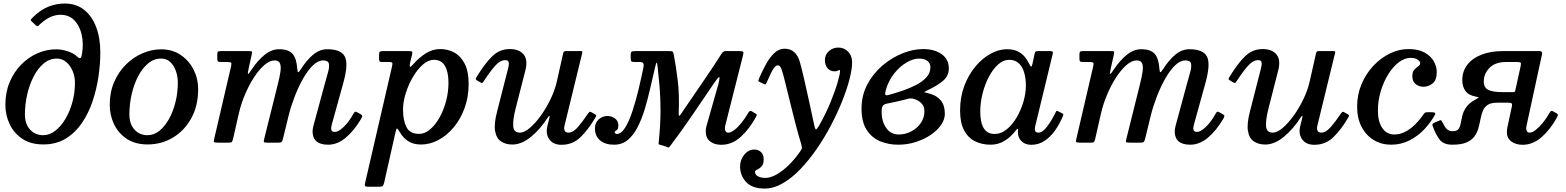

<svg xmlns="http://www.w3.org/2000/svg" viewBox="-20 -810 8888 1090"><path d="M10.5 -215Q10.5 -286.5 35 -344.2Q59.5 -402 100.8 -443.8Q142 -485.5 193.2 -507.8Q244.5 -530 298 -530Q331 -530 364.8 -518.8Q398.5 -507.5 416 -490.5Q430 -477 436.2 -480Q442.5 -483 446 -507.5Q455 -564.5 443.5 -614.2Q432 -664 401.8 -695Q371.5 -726 324 -726Q294 -726 266.5 -713.5Q239 -701 212.5 -677.5Q203 -669 198 -663.5Q193 -658 182.5 -667L162.5 -686Q151.5 -695 156 -700.2Q160.5 -705.5 169.5 -714.5Q211 -755 255.5 -772.5Q300 -790 348 -790Q411.5 -790 456.5 -755Q501.5 -720 525.5 -657.2Q549.5 -594.5 549.5 -512Q549.5 -447 539 -375.2Q528.5 -303.5 505.5 -235Q482.5 -166.5 444.8 -111.2Q407 -56 352.8 -23Q298.5 10 225.5 10Q154.5 10 106.8 -22Q59 -54 34.8 -105.2Q10.5 -156.5 10.5 -215ZM121.5 -160Q121.5 -106.5 150.5 -74.5Q179.5 -42.5 225.5 -42.5Q261 -42.5 293.5 -67.5Q326 -92.5 351.2 -134.8Q376.5 -177 391 -230.2Q405.5 -283.5 405.5 -340Q405.5 -376 392.2 -407.2Q379 -438.5 355.8 -458Q332.5 -477.5 302.5 -477.5Q261 -477.5 227.8 -449.5Q194.5 -421.5 170.8 -375.2Q147 -329 134.2 -272.8Q121.5 -216.5 121.5 -160Z M603 -215Q603 -286.5 628 -344.2Q653 -402 695.2 -443.8Q737.5 -485.5 789.5 -507.8Q841.5 -530 895 -530Q958.5 -530 1005.8 -498Q1053 -466 1079 -414.8Q1105 -363.5 1105 -305Q1105 -210 1066.2 -139.2Q1027.5 -68.5 962.2 -29.2Q897 10 818 10Q747.5 10 699.5 -22Q651.5 -54 627.2 -105.2Q603 -156.5 603 -215ZM714.5 -160Q714.5 -106.5 743.2 -74.5Q772 -42.5 818 -42.5Q854 -42.5 885 -67.5Q916 -92.5 939.5 -134.8Q963 -177 976.2 -230.2Q989.5 -283.5 989.5 -340Q989.5 -376 978.5 -407.2Q967.5 -438.5 946.5 -458Q925.5 -477.5 895 -477.5Q853.5 -477.5 820.2 -449.5Q787 -421.5 763.2 -375.2Q739.5 -329 727 -272.8Q714.5 -216.5 714.5 -160Z M1233 -520H1389Q1405 -520 1408.8 -518.2Q1412.5 -516.5 1409.5 -502.5L1391 -419Q1386 -395 1387.8 -390.5Q1389.5 -386 1408 -414.5Q1442.5 -466.5 1482 -498.5Q1521.5 -530.5 1564 -530.5Q1618 -530.5 1640.8 -504.5Q1663.5 -478.5 1667.5 -420Q1669 -400.5 1673 -400.2Q1677 -400 1689 -418.5Q1721.5 -469.5 1758.2 -500Q1795 -530.5 1838 -530.5Q1915.5 -530.5 1937.2 -489.5Q1959 -448.5 1929.5 -341L1864 -104.5Q1860 -89.5 1860 -80Q1860 -61 1880.5 -61Q1901.5 -61 1931.2 -89.5Q1961 -118 1985 -162Q1990.5 -171.5 1994.5 -174.8Q1998.5 -178 2009 -172L2024 -163.5Q2035 -157.5 2036.2 -153.2Q2037.5 -149 2030.5 -136Q1990 -67.5 1942.5 -28Q1895 11.5 1843 11.5Q1754.5 11.5 1754.5 -64.5Q1754.5 -69.5 1756 -79.5Q1757.5 -89.5 1759.5 -96.5L1822 -327Q1833 -367.5 1842 -399Q1851 -430.5 1847 -448.8Q1843 -467 1814.5 -467Q1785 -467 1755.8 -438.2Q1726.5 -409.5 1700.2 -363Q1674 -316.5 1653 -262Q1632 -207.5 1619 -155.5L1586 -20.5Q1582.5 -8 1578.2 -4Q1574 0 1558 0H1501.5Q1479 0 1477.8 -4.2Q1476.5 -8.5 1481 -26L1557 -331Q1567 -370.5 1571.8 -401.2Q1576.5 -432 1569.8 -449.5Q1563 -467 1539 -467Q1510.5 -467 1479.8 -440Q1449 -413 1420.8 -369Q1392.5 -325 1370.2 -272Q1348 -219 1336 -166.5L1303 -21.5Q1299.5 -8 1296 -4Q1292.5 0 1275 0H1219Q1195.5 0 1194.2 -5Q1193 -10 1197.5 -28L1292 -434.5Q1295.5 -450 1291.8 -454Q1288 -458 1268.5 -458H1236.5Q1222.5 -458 1218 -460.8Q1213.5 -463.5 1213.5 -477.5V-497Q1213.5 -511 1216.2 -515.5Q1219 -520 1233 -520Z M2155 -520H2299Q2316.5 -520 2319.5 -516.8Q2322.5 -513.5 2319 -498L2309 -457.5Q2304 -437.5 2306.8 -431.8Q2309.5 -426 2328 -447.5Q2359.5 -483.5 2398 -507.5Q2436.5 -531.5 2479.5 -531.5Q2523 -531.5 2559.5 -511.5Q2596 -491.5 2618.2 -448.2Q2640.5 -405 2640.5 -334Q2640.5 -258 2617 -195Q2593.5 -132 2554.5 -85.8Q2515.5 -39.5 2467.5 -14.5Q2419.5 10.5 2370.5 10.5Q2327 10.5 2297.8 -8.2Q2268.5 -27 2250 -59.5Q2237.5 -80.5 2233.8 -80.5Q2230 -80.5 2224.5 -56L2161 226.5Q2158 239 2154 244.5Q2150 250 2134.5 250H2069.5Q2054 250 2052 245.5Q2050 241 2052.5 229.5L2205.5 -432.5Q2208.5 -446 2207.5 -452Q2206.5 -458 2188 -458H2149Q2137 -458 2134.5 -462.2Q2132 -466.5 2132 -479V-499.5Q2132 -513.5 2136.8 -516.8Q2141.5 -520 2155 -520ZM2268 -187Q2268 -127 2287.5 -88.5Q2307 -50 2359.5 -50Q2391.5 -50 2421.2 -75Q2451 -100 2474.8 -142Q2498.5 -184 2512.2 -235.5Q2526 -287 2526 -340Q2526 -401 2506 -435.8Q2486 -470.5 2443 -470.5Q2411.5 -470.5 2380.5 -443.2Q2349.5 -416 2324 -372.5Q2298.5 -329 2283.2 -280Q2268 -231 2268 -187Z M2686 -373.5Q2732.5 -450 2774.8 -490.8Q2817 -531.5 2874 -531.5Q2928 -531.5 2953.2 -500.2Q2978.5 -469 2961.5 -406L2907 -193Q2891.5 -132 2893.5 -94.5Q2895.5 -57 2932 -57Q2956 -57 2987 -83Q3018 -109 3049 -151.8Q3080 -194.5 3104.8 -245.5Q3129.5 -296.5 3141 -346.5L3177.5 -509Q3180 -520 3192 -520H3274Q3283.5 -520 3285.2 -518.5Q3287 -517 3285.5 -509.5L3184 -93.5Q3181 -80.5 3185.5 -68.8Q3190 -57 3208 -57Q3233 -57 3260.2 -88.2Q3287.5 -119.5 3316 -162Q3323 -172 3326.5 -174.5Q3330 -177 3337 -173L3354 -163.5Q3362.5 -158.5 3364.2 -155.5Q3366 -152.5 3359.5 -141.5Q3319 -73 3274.8 -30.5Q3230.5 12 3167.5 12Q3121 12 3099 -18.2Q3077 -48.5 3087 -92L3099 -141Q3101.5 -151.5 3099 -152.2Q3096.5 -153 3092 -146Q3048 -77 2994.5 -33.2Q2941 10.5 2889 10.5Q2851 10.5 2824.5 -7Q2798 -24.5 2790.8 -65.8Q2783.5 -107 2802.5 -179L2863 -415.5Q2865.5 -425 2868 -437.5Q2870.5 -450 2867 -459.2Q2863.5 -468.5 2848 -468.5Q2819.5 -468.5 2791 -436.5Q2762.5 -404.5 2730.5 -355Q2725 -346 2720.8 -341.5Q2716.5 -337 2708.5 -341.5L2690.5 -352Q2681 -358 2680.8 -361.2Q2680.5 -364.5 2686 -373.5Z M4198 -495 4097.5 -98Q4096.5 -94 4096 -88.8Q4095.5 -83.5 4095.5 -79.5Q4095.5 -71.5 4099.5 -64.2Q4103.5 -57 4116 -57Q4129.5 -57 4149.2 -72.2Q4169 -87.5 4189.5 -112.8Q4210 -138 4227 -168Q4231 -175 4235.8 -178.8Q4240.5 -182.5 4248.5 -177.5L4267.5 -166.5Q4274 -163 4275.8 -159.8Q4277.5 -156.5 4272.5 -147.5Q4235 -78.5 4185.5 -33.2Q4136 12 4074.5 12Q4036 12 4011.2 -7.2Q3986.5 -26.5 3986.5 -64.5Q3986.5 -68 3987.2 -76.2Q3988 -84.5 3989.5 -90L4058 -331.5Q4069.5 -378 4061.2 -372.2Q4053 -366.5 4031.5 -334.5Q3973.5 -250.5 3913.8 -161.5Q3854 -72.5 3783 21Q3777.5 28.5 3771.8 27Q3766 25.5 3758.5 21L3723.5 11Q3718.5 8 3718.8 4.5Q3719 1 3720 -6.5Q3729.5 -101.5 3729.8 -177Q3730 -252.5 3724.8 -314.2Q3719.5 -376 3713.5 -429Q3711 -453 3708.2 -454.2Q3705.5 -455.5 3700 -432Q3686 -373.5 3672 -311.5Q3658 -249.5 3640.8 -192Q3623.5 -134.5 3600 -88.5Q3576.5 -42.5 3544 -15.5Q3511.5 11.5 3466 11.5Q3416 11.5 3386.8 -13Q3357.5 -37.5 3357.5 -81.5Q3357.5 -113.5 3379.2 -132.5Q3401 -151.5 3428 -151.5Q3453 -151.5 3471.8 -137.2Q3490.5 -123 3490.5 -98.5Q3490.5 -76 3480 -70.5Q3469.5 -65 3469.5 -59.5Q3469.5 -54.5 3473.8 -52Q3478 -49.5 3481.5 -49.5Q3506.5 -49.5 3528.8 -85Q3551 -120.5 3570 -177.8Q3589 -235 3604.8 -301Q3620.5 -367 3633 -428.5Q3636 -445 3631.2 -451.5Q3626.5 -458 3609.5 -458H3583Q3567.5 -458 3564 -462.5Q3560.5 -467 3560.5 -483V-500Q3560.5 -514.5 3566.2 -517.2Q3572 -520 3585.5 -520H3777Q3794 -520 3798 -517.5Q3802 -515 3805 -500Q3817.5 -435 3827.5 -354.2Q3837.5 -273.5 3833 -165.5Q3833 -156.5 3835.2 -153.5Q3837.5 -150.5 3843.5 -159.5Q3920 -272 3977 -355Q4034 -438 4075.5 -504Q4086 -520 4098.5 -520H4176.5Q4196 -520 4199 -516Q4202 -512 4198 -495Z M4718 -405Q4693 -405 4678 -422.8Q4663 -440.5 4663 -470Q4663.5 -500 4686 -520Q4708.5 -540 4739.5 -540Q4771.5 -540 4794.5 -517Q4817.5 -494 4817.5 -456Q4817.5 -417.5 4802.8 -360.2Q4788 -303 4761 -235.5Q4734 -168 4697.5 -98.5Q4661 -29 4616.8 35.2Q4572.5 99.5 4523.5 150.5Q4474.5 201.5 4423 231Q4371.5 260.5 4320.5 260.5Q4251 260.5 4216.2 223.8Q4181.5 187 4181.5 135Q4181.5 97 4205.2 68Q4229 39 4262 39Q4285.5 39 4300.5 53.5Q4315.5 68 4315.5 94.5Q4315.5 116.5 4308 128Q4300.5 139.5 4291 145.5Q4281.5 151.5 4274 155.5Q4266.5 159.5 4266.5 166Q4266.5 182.5 4283.5 191.2Q4300.5 200 4324 200Q4354.5 200 4388.8 180.5Q4423 161 4456.8 128.2Q4490.5 95.5 4519 55Q4530 39 4532 33.2Q4534 27.5 4528 6Q4511.5 -47.5 4495.2 -110.8Q4479 -174 4464 -235.2Q4449 -296.5 4437 -345Q4425 -393.5 4417 -416.5Q4414 -424.5 4409.2 -431.8Q4404.5 -439 4395 -439Q4384.5 -439 4374.2 -424.8Q4364 -410.5 4354 -389Q4344 -367.5 4334 -345Q4330 -336.5 4328.2 -333Q4326.5 -329.5 4316.5 -333L4296.5 -343Q4284.5 -347.5 4285 -351.5Q4285.5 -355.5 4290 -366.5Q4307.5 -406.5 4328.2 -444.8Q4349 -483 4375.2 -508.2Q4401.5 -533.5 4434.5 -533.5Q4468 -533.5 4489.8 -513.2Q4511.5 -493 4521.5 -456Q4531.5 -419.5 4545 -361.5Q4558.5 -303.5 4573.2 -235.5Q4588 -167.5 4602 -101.5Q4608 -73.5 4613 -75.2Q4618 -77 4630 -97Q4669 -165.5 4695.5 -230.8Q4722 -296 4735.5 -343.5Q4749 -391 4749 -406.5Q4749 -412.5 4745.5 -412.5Q4742 -412.5 4736.5 -408.8Q4731 -405 4718 -405Z M4871 -193Q4871 -268.5 4903.8 -330.5Q4936.5 -392.5 4989.2 -437.5Q5042 -482.5 5103 -507Q5164 -531.5 5220.5 -531.5Q5285 -531.5 5325.8 -502.5Q5366.5 -473.5 5366.5 -421.5Q5366.5 -378.5 5333.2 -350.8Q5300 -323 5249.5 -299.5Q5224.5 -287 5227.5 -286.2Q5230.5 -285.5 5258.5 -278Q5297.5 -268 5320.8 -240Q5344 -212 5344 -164.5Q5344 -131.5 5322.2 -100.2Q5300.5 -69 5263 -43.8Q5225.5 -18.5 5178.2 -3.5Q5131 11.5 5079.5 11.5Q5024 11.5 4976.5 -8.2Q4929 -28 4900 -73Q4871 -118 4871 -193ZM5027 -271.5Q5063 -281.5 5103.8 -295.2Q5144.5 -309 5180.5 -327.5Q5216.5 -346 5239.2 -370.8Q5262 -395.5 5262 -428Q5262 -451 5245 -464.2Q5228 -477.5 5198 -477.5Q5164.5 -477.5 5126.5 -455.2Q5088.5 -433 5056.5 -393Q5024.5 -353 5009.5 -300.5Q5003.5 -280.5 5005.8 -273.2Q5008 -266 5027 -271.5ZM5111.5 -243Q5086.5 -236.5 5060.2 -231Q5034 -225.5 5014 -221.5Q4997 -218 4991 -207.8Q4985 -197.5 4985 -173.5Q4985 -122.5 5010.5 -84.5Q5036 -46.5 5083 -46.5Q5120 -46.5 5153.2 -64Q5186.5 -81.5 5207.2 -111.2Q5228 -141 5228 -178.5Q5228 -207 5211 -223.8Q5194 -240.5 5170 -248Q5153 -253 5139.8 -250.2Q5126.5 -247.5 5111.5 -243Z M6014 -150Q5995.5 -106 5969.5 -69.2Q5943.5 -32.5 5909.8 -10.2Q5876 12 5835.5 12Q5802 12 5782 -5.8Q5762 -23.5 5759.5 -49Q5759 -59 5759 -64.5Q5759 -70 5760 -74Q5759.5 -85 5749.5 -72.5Q5719 -32.5 5683 -10.5Q5647 11.5 5603.5 11.5Q5555 11.5 5515.8 -7.8Q5476.5 -27 5453.5 -69.5Q5430.5 -112 5430.5 -183Q5430.5 -259 5454.5 -322.5Q5478.5 -386 5517.8 -432.8Q5557 -479.5 5603.8 -505Q5650.5 -530.5 5696 -530.5Q5734 -530.5 5758.5 -518Q5783 -505.5 5798 -486.8Q5813 -468 5822.5 -448.5Q5830 -432.5 5833.8 -432Q5837.5 -431.5 5841.5 -448.5L5854 -506.5Q5856 -513.5 5859 -516.8Q5862 -520 5871.5 -520H5938Q5953.5 -520 5956 -516.2Q5958.5 -512.5 5955.5 -500.5L5857 -93.5Q5855 -85.5 5855 -75Q5855 -57 5875.5 -57Q5898 -57 5924 -91Q5950 -125 5971.5 -169.5Q5975.5 -177.5 5977.5 -179.8Q5979.5 -182 5987.5 -178L6007.5 -168Q6015.5 -164 6016.5 -161Q6017.5 -158 6014 -150ZM5804 -324.5Q5804 -364.5 5794.5 -397.5Q5785 -430.5 5764 -450.5Q5743 -470.5 5708.5 -470.5Q5676.5 -470.5 5647.2 -444.8Q5618 -419 5595 -376Q5572 -333 5558.5 -280.8Q5545 -228.5 5545 -175.5Q5545 -115 5564.8 -82.2Q5584.5 -49.5 5627 -49.5Q5663 -49.5 5695 -75.5Q5727 -101.5 5751.5 -143Q5776 -184.5 5790 -232.5Q5804 -280.5 5804 -324.5Z M6127.5 -520H6283.5Q6299.5 -520 6303.2 -518.2Q6307 -516.5 6304 -502.5L6285.5 -419Q6280.5 -395 6282.2 -390.5Q6284 -386 6302.5 -414.5Q6337 -466.5 6376.5 -498.5Q6416 -530.5 6458.5 -530.5Q6512.5 -530.5 6535.2 -504.5Q6558 -478.5 6562 -420Q6563.5 -400.5 6567.5 -400.2Q6571.5 -400 6583.5 -418.5Q6616 -469.5 6652.8 -500Q6689.5 -530.5 6732.5 -530.5Q6810 -530.5 6831.8 -489.5Q6853.5 -448.5 6824 -341L6758.5 -104.5Q6754.5 -89.5 6754.5 -80Q6754.5 -61 6775 -61Q6796 -61 6825.8 -89.5Q6855.5 -118 6879.5 -162Q6885 -171.5 6889 -174.8Q6893 -178 6903.5 -172L6918.5 -163.5Q6929.5 -157.5 6930.8 -153.2Q6932 -149 6925 -136Q6884.5 -67.5 6837 -28Q6789.5 11.5 6737.5 11.5Q6649 11.5 6649 -64.5Q6649 -69.5 6650.5 -79.5Q6652 -89.5 6654 -96.5L6716.5 -327Q6727.5 -367.5 6736.5 -399Q6745.5 -430.5 6741.5 -448.8Q6737.5 -467 6709 -467Q6679.5 -467 6650.2 -438.2Q6621 -409.5 6594.8 -363Q6568.5 -316.5 6547.5 -262Q6526.5 -207.5 6513.5 -155.5L6480.5 -20.5Q6477 -8 6472.8 -4Q6468.5 0 6452.5 0H6396Q6373.5 0 6372.2 -4.2Q6371 -8.5 6375.5 -26L6451.5 -331Q6461.5 -370.5 6466.2 -401.2Q6471 -432 6464.2 -449.5Q6457.5 -467 6433.5 -467Q6405 -467 6374.2 -440Q6343.5 -413 6315.2 -369Q6287 -325 6264.8 -272Q6242.5 -219 6230.5 -166.5L6197.5 -21.5Q6194 -8 6190.5 -4Q6187 0 6169.5 0H6113.5Q6090 0 6088.8 -5Q6087.5 -10 6092 -28L6186.5 -434.5Q6190 -450 6186.2 -454Q6182.5 -458 6163 -458H6131Q6117 -458 6112.5 -460.8Q6108 -463.5 6108 -477.5V-497Q6108 -511 6110.8 -515.5Q6113.5 -520 6127.5 -520Z M6960 -373.5Q7006.5 -450 7048.8 -490.8Q7091 -531.5 7148 -531.5Q7202 -531.5 7227.2 -500.2Q7252.5 -469 7235.5 -406L7181 -193Q7165.5 -132 7167.5 -94.5Q7169.5 -57 7206 -57Q7230 -57 7261 -83Q7292 -109 7323 -151.8Q7354 -194.5 7378.8 -245.5Q7403.5 -296.5 7415 -346.5L7451.5 -509Q7454 -520 7466 -520H7548Q7557.5 -520 7559.2 -518.5Q7561 -517 7559.5 -509.5L7458 -93.5Q7455 -80.5 7459.5 -68.8Q7464 -57 7482 -57Q7507 -57 7534.2 -88.2Q7561.5 -119.5 7590 -162Q7597 -172 7600.5 -174.5Q7604 -177 7611 -173L7628 -163.5Q7636.5 -158.5 7638.2 -155.5Q7640 -152.5 7633.5 -141.5Q7593 -73 7548.8 -30.5Q7504.5 12 7441.5 12Q7395 12 7373 -18.2Q7351 -48.5 7361 -92L7373 -141Q7375.5 -151.5 7373 -152.2Q7370.5 -153 7366 -146Q7322 -77 7268.5 -33.2Q7215 10.5 7163 10.5Q7125 10.5 7098.5 -7Q7072 -24.5 7064.8 -65.8Q7057.5 -107 7076.5 -179L7137 -415.5Q7139.5 -425 7142 -437.5Q7144.5 -450 7141 -459.2Q7137.5 -468.5 7122 -468.5Q7093.5 -468.5 7065 -436.5Q7036.5 -404.5 7004.5 -355Q6999 -346 6994.8 -341.5Q6990.5 -337 6982.5 -341.5L6964.5 -352Q6955 -358 6954.8 -361.2Q6954.5 -364.5 6960 -373.5Z M8136.5 -401.5Q8136.5 -354.5 8112.8 -336Q8089 -317.5 8060.5 -317.5Q8037 -317.5 8017.5 -332Q7998 -346.5 7998 -377.5Q7998 -402.5 8009.2 -414.5Q8020.5 -426.5 8031.5 -433.8Q8042.5 -441 8042.5 -452Q8042.5 -461 8028.5 -471.2Q8014.5 -481.5 7988.5 -481.5Q7954.5 -481.5 7921.5 -456.8Q7888.5 -432 7861.8 -389.2Q7835 -346.5 7818.8 -292.8Q7802.5 -239 7802.5 -181.5Q7802.5 -119.5 7827.5 -83Q7852.5 -46.5 7895.5 -46.5Q7929.5 -46.5 7960.5 -63.5Q7991.5 -80.5 8017 -106.5Q8042.5 -132.5 8061 -160.5Q8065.5 -167 8069.2 -170Q8073 -173 8085 -173H8105.5Q8121 -173 8126 -169.5Q8131 -166 8125 -156Q8102 -114.5 8065.8 -76Q8029.5 -37.5 7981.8 -13Q7934 11.5 7877 11.5Q7823 11.5 7779.2 -14.8Q7735.5 -41 7710 -89.5Q7684.5 -138 7684.5 -204.5Q7684.5 -273 7709.5 -332.2Q7734.5 -391.5 7776.5 -436.2Q7818.5 -481 7870.2 -506.2Q7922 -531.5 7976 -531.5Q8031 -531.5 8066.5 -512.2Q8102 -493 8119.2 -463Q8136.5 -433 8136.5 -401.5Z M8112.5 -97Q8108.5 -107.5 8124 -114L8152.5 -126Q8160 -129.5 8163 -125.5Q8166 -121.5 8169 -115.5Q8180.5 -91 8193.2 -78Q8206 -65 8226 -65Q8250.5 -65 8259.8 -77.2Q8269 -89.5 8272.5 -109.5Q8276 -129.5 8281.8 -153.5Q8287.5 -177.5 8304 -201.5Q8320.5 -225.5 8357.5 -245.5Q8371 -253 8374 -255.5Q8377 -258 8356.5 -262Q8316.5 -269.5 8299 -294.2Q8281.5 -319 8281.5 -354.5Q8281.5 -406 8310.8 -443.2Q8340 -480.5 8392 -500.2Q8444 -520 8512 -520H8720.5Q8738 -520 8734 -501L8646.5 -97.5Q8645.5 -93.5 8645 -88.2Q8644.5 -83 8644.5 -79.5Q8644.5 -71 8648.8 -64Q8653 -57 8664.5 -57Q8678.5 -57 8698.2 -72.2Q8718 -87.5 8738.5 -112.5Q8759 -137.5 8775 -166.5Q8779.5 -175 8784.2 -178.8Q8789 -182.5 8798.5 -177L8815.5 -167.5Q8823.5 -163 8824.2 -159Q8825 -155 8820 -145Q8782 -75.5 8732.2 -31.8Q8682.5 12 8624 12Q8585.5 12 8560 -6.8Q8534.5 -25.5 8534.5 -60.5Q8534.5 -65 8535.5 -74.5Q8536.5 -84 8538 -89L8563.5 -208.5Q8565.5 -217.5 8562.2 -222.2Q8559 -227 8542 -227H8480Q8444 -227 8425.2 -214.2Q8406.5 -201.5 8398 -180.2Q8389.5 -159 8384.8 -133.5Q8380 -108 8373 -82.5Q8366 -57 8350.8 -35.8Q8335.5 -14.5 8305.8 -1.5Q8276 11.5 8225 11.5Q8174 11.5 8151.5 -19.2Q8129 -50 8112.5 -97ZM8613 -435.5Q8616.5 -451.5 8612 -454.8Q8607.5 -458 8590.5 -458H8531Q8467.5 -458 8435.5 -424.2Q8403.5 -390.5 8403.5 -347.5Q8403.5 -312.5 8429.2 -299.8Q8455 -287 8508.5 -287H8572Q8580.5 -287 8582 -295Z"/></svg>

Font: Besley* Medium
Style: Italic
Weight: 500
Italic angle: -13°
Designer: Owen Earl
Foundry: indestructible type*
Version: Version 3.000; ttfautohint (v1.8.3)